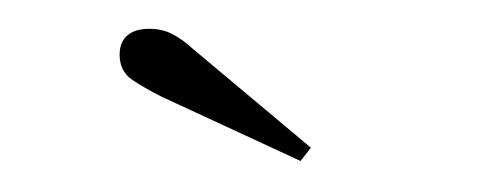

<svg xmlns="http://www.w3.org/2000/svg" viewBox="-20 -748 330 130"><path d="M183.5 -639 89.5 -682.5Q77.5 -688.5 69.2 -694.2Q61 -700 61 -711Q61 -719.5 66.2 -724Q71.5 -728.5 81 -728.5Q90 -728.5 97 -724.8Q104 -721 110.5 -715L190.5 -648Z"/></svg>

Font: Imbue 48pt Thin
Style: Regular
Weight: 250
Designer: Tyler Finck
Foundry: Etcetera Type Company
Version: Version 1.102